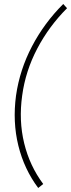

<svg xmlns="http://www.w3.org/2000/svg" viewBox="-20 -791 355 959"><path d="M60.1 -314Q78.6 -442.9 139.9 -559.8Q201.2 -676.8 295.9 -771L314.9 -750Q224.6 -659.7 166 -548.1Q107.4 -436.5 90.8 -314Q73.2 -188.5 100.8 -75.4Q128.4 37.6 195.8 127.9L170.9 147.9Q100.6 54.2 71.5 -64.2Q42.5 -182.6 60.1 -314Z"/></svg>

Font: Human Sans ExtraLight
Style: Italic
Weight: 200
Italic angle: -8°
Designer: Tim Radville
Foundry: Continuum
Version: Version 1.000;FEAKit 1.0